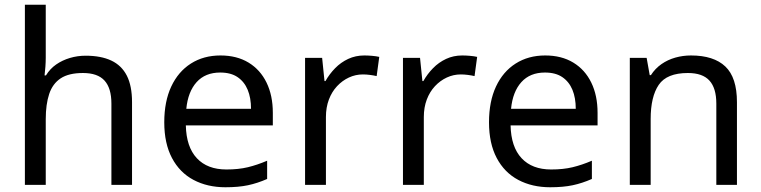

<svg xmlns="http://www.w3.org/2000/svg" viewBox="-20 -780 3210 810"><path d="M173 -537Q173 -518 171.5 -498Q170 -478 168 -462H174Q191 -490 217 -508Q243 -526 275 -535.5Q307 -545 341 -545Q406 -545 449.5 -524.5Q493 -504 515 -461Q537 -418 537 -349V0H450V-343Q450 -408 421 -440Q392 -472 330 -472Q270 -472 236 -449.5Q202 -427 187.5 -383.5Q173 -340 173 -277V0H85V-760H173Z M910 -546Q979 -546 1028.5 -516Q1078 -486 1104.5 -431.5Q1131 -377 1131 -304V-251H764Q766 -160 810.5 -112.5Q855 -65 935 -65Q986 -65 1025.5 -74.5Q1065 -84 1107 -102V-25Q1066 -7 1026 1.5Q986 10 931 10Q855 10 796.5 -21Q738 -52 705.5 -113.5Q673 -175 673 -264Q673 -352 702.5 -415Q732 -478 785.5 -512Q839 -546 910 -546ZM909 -474Q846 -474 809.5 -433.5Q773 -393 766 -321H1039Q1039 -367 1025 -401Q1011 -435 982.5 -454.5Q954 -474 909 -474Z M1517 -546Q1532 -546 1549.5 -544.5Q1567 -543 1580 -540L1569 -459Q1556 -462 1540.5 -464Q1525 -466 1511 -466Q1480 -466 1452 -453Q1424 -440 1402 -416.5Q1380 -393 1367.5 -360Q1355 -327 1355 -286V0H1267V-536H1339L1349 -438H1353Q1370 -468 1394 -492.5Q1418 -517 1449 -531.5Q1480 -546 1517 -546Z M1930 -546Q1945 -546 1962.5 -544.5Q1980 -543 1993 -540L1982 -459Q1969 -462 1953.5 -464Q1938 -466 1924 -466Q1893 -466 1865 -453Q1837 -440 1815 -416.5Q1793 -393 1780.5 -360Q1768 -327 1768 -286V0H1680V-536H1752L1762 -438H1766Q1783 -468 1807 -492.5Q1831 -517 1862 -531.5Q1893 -546 1930 -546Z M2280 -546Q2349 -546 2398.5 -516Q2448 -486 2474.5 -431.5Q2501 -377 2501 -304V-251H2134Q2136 -160 2180.5 -112.5Q2225 -65 2305 -65Q2356 -65 2395.5 -74.5Q2435 -84 2477 -102V-25Q2436 -7 2396 1.5Q2356 10 2301 10Q2225 10 2166.5 -21Q2108 -52 2075.5 -113.5Q2043 -175 2043 -264Q2043 -352 2072.5 -415Q2102 -478 2155.5 -512Q2209 -546 2280 -546ZM2279 -474Q2216 -474 2179.5 -433.5Q2143 -393 2136 -321H2409Q2409 -367 2395 -401Q2381 -435 2352.5 -454.5Q2324 -474 2279 -474Z M2895 -546Q2991 -546 3040 -499.5Q3089 -453 3089 -349V0H3002V-343Q3002 -408 2973 -440Q2944 -472 2882 -472Q2793 -472 2759 -422Q2725 -372 2725 -278V0H2637V-536H2708L2721 -463H2726Q2744 -491 2770.5 -509.5Q2797 -528 2829 -537Q2861 -546 2895 -546Z"/></svg>

Font: utelugu05
Style: Book
Weight: 400
Designer: Jelle Bosma - Monotype Design Team
Foundry: Monotype Imaging Inc.
Version: Version 2.003